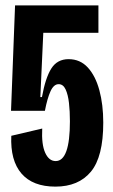

<svg xmlns="http://www.w3.org/2000/svg" viewBox="-20 -680 421 714"><path d="M186 14Q102 14 60 -34.5Q18 -83 22 -175L137 -202Q134 -143 148 -112Q162 -81 187 -81Q240 -81 240 -229Q240 -266 236.5 -297Q233 -328 224 -347.5Q215 -367 198 -367Q180 -367 168 -341Q156 -315 147 -268H21L36 -660H346V-558H141L130 -319H136Q149 -391 171 -425.5Q193 -460 235 -460Q278 -460 306.5 -429Q335 -398 349.5 -344.5Q364 -291 364 -224Q364 -97 318 -41.5Q272 14 186 14Z"/></svg>

Font: Bricolage Grotesque 96pt Condensed SemiBold
Style: Regular
Weight: 600
Width: 3
Designer: Mathieu Triay
Foundry: Atelier Triay
Version: Version 1.001; ttfautohint (v1.8.4.7-5d5b);gftools[0.9.33.de